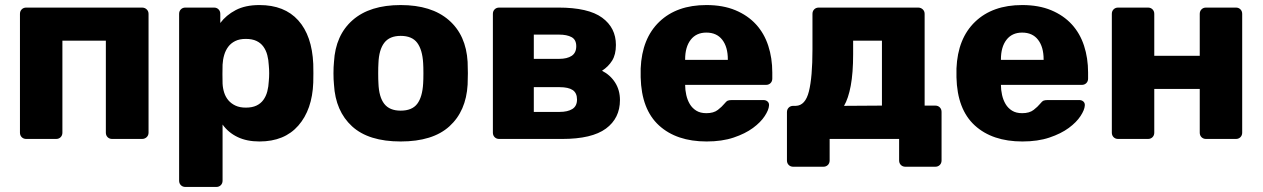

<svg xmlns="http://www.w3.org/2000/svg" viewBox="-20 -550 5000 760"><path d="M84 0Q73 0 66 -7Q59 -14 59 -25V-495Q59 -506 66 -513Q73 -520 84 -520H542Q553 -520 560.5 -513Q568 -506 568 -495V-25Q568 -14 560.5 -7Q553 0 542 0H424Q413 0 406 -7Q399 -14 399 -25V-389H227V-25Q227 -14 220 -7Q213 0 202 0Z M714 190Q703 190 696 183Q689 176 689 165V-495Q689 -506 696 -513Q703 -520 714 -520H827Q838 -520 845 -513Q852 -506 852 -495V-459Q875 -490 913 -510Q951 -530 1007 -530Q1106 -530 1160.5 -469.5Q1215 -409 1220 -297Q1221 -260 1220 -223Q1216 -116 1161 -53Q1106 10 1007 10Q957 10 920.5 -7.5Q884 -25 861 -57V165Q861 176 854 183Q847 190 836 190ZM953 -124Q978 -124 995 -132Q1012 -140 1022.5 -154.5Q1033 -169 1038 -188Q1043 -207 1044 -229Q1047 -260 1044 -291Q1043 -313 1038 -332Q1033 -351 1022.5 -365.5Q1012 -380 995 -388Q978 -396 953 -396Q928 -396 911 -387.5Q894 -379 883.5 -365Q873 -351 867.5 -332.5Q862 -314 861 -294Q860 -257 861 -219Q862 -200 867.5 -183Q873 -166 884 -153Q895 -140 912 -132Q929 -124 953 -124Z M1566 10Q1439 10 1373.5 -50Q1308 -110 1302 -215Q1300 -235 1300 -260Q1300 -285 1302 -305Q1308 -411 1376 -470.5Q1444 -530 1566 -530Q1688 -530 1756.5 -470.5Q1825 -411 1831 -305Q1832 -285 1832 -260Q1832 -235 1831 -215Q1825 -110 1759 -50Q1693 10 1566 10ZM1566 -112Q1611 -112 1631.5 -139Q1652 -166 1655 -220Q1656 -235 1656 -260Q1656 -285 1655 -300Q1652 -353 1631.5 -380.5Q1611 -408 1566 -408Q1522 -408 1501 -380.5Q1480 -353 1478 -300Q1477 -285 1477 -260Q1477 -235 1478 -220Q1480 -166 1501 -139Q1522 -112 1566 -112Z M1956 0Q1945 0 1938 -7Q1931 -14 1931 -25V-495Q1931 -506 1938 -513Q1945 -520 1956 -520H2190Q2309 -520 2363.5 -480Q2418 -440 2418 -372Q2418 -334 2403 -310Q2388 -286 2363 -270Q2396 -253 2415 -223Q2434 -193 2434 -154Q2434 -82 2378.5 -41Q2323 0 2205 0ZM2093 -317H2193Q2225 -317 2243 -329Q2261 -341 2261 -367Q2261 -393 2242.5 -403Q2224 -413 2193 -413H2093ZM2093 -107H2195Q2227 -107 2245.5 -118.5Q2264 -130 2264 -156Q2264 -182 2247 -193.5Q2230 -205 2195 -205H2093Z M2777 10Q2658 10 2588.5 -53.5Q2519 -117 2516 -244V-279Q2521 -398 2590 -464Q2659 -530 2776 -530Q2842 -530 2891 -509.5Q2940 -489 2972.5 -453.5Q3005 -418 3021 -369Q3037 -320 3037 -263V-239Q3037 -228 3030 -221Q3023 -214 3012 -214H2692Q2692 -194 2696.5 -174Q2701 -154 2710.5 -138Q2720 -122 2736 -112Q2752 -102 2776 -102Q2805 -102 2821.5 -115Q2838 -128 2846 -138Q2855 -149 2860.5 -151.5Q2866 -154 2878 -154H3002Q3012 -154 3018.5 -148Q3025 -142 3024 -132Q3023 -115 3007 -90.5Q2991 -66 2960.5 -43.5Q2930 -21 2884 -5.5Q2838 10 2777 10ZM2692 -313H2861V-315Q2861 -364 2839 -392.5Q2817 -421 2776 -421Q2736 -421 2714 -392.5Q2692 -364 2692 -315Z M3120 110Q3109 110 3102 103Q3095 96 3095 85V-106Q3095 -117 3102 -124Q3109 -131 3120 -131H3130Q3168 -132 3182 -188.5Q3196 -245 3196 -354V-495Q3196 -506 3203 -513Q3210 -520 3221 -520H3614Q3625 -520 3632.5 -513Q3640 -506 3640 -495V-132H3682Q3693 -132 3700 -125Q3707 -118 3707 -107V85Q3707 96 3700 103Q3693 110 3682 110H3564Q3553 110 3546 103Q3539 96 3539 85V0H3264V85Q3264 96 3257 103Q3250 110 3239 110ZM3471 -132V-389H3357V-336Q3357 -261 3347.5 -210.5Q3338 -160 3321 -131Z M4027 10Q3908 10 3838.5 -53.5Q3769 -117 3766 -244V-279Q3771 -398 3840 -464Q3909 -530 4026 -530Q4092 -530 4141 -509.5Q4190 -489 4222.5 -453.5Q4255 -418 4271 -369Q4287 -320 4287 -263V-239Q4287 -228 4280 -221Q4273 -214 4262 -214H3942Q3942 -194 3946.5 -174Q3951 -154 3960.5 -138Q3970 -122 3986 -112Q4002 -102 4026 -102Q4055 -102 4071.5 -115Q4088 -128 4096 -138Q4105 -149 4110.5 -151.5Q4116 -154 4128 -154H4252Q4262 -154 4268.5 -148Q4275 -142 4274 -132Q4273 -115 4257 -90.5Q4241 -66 4210.5 -43.5Q4180 -21 4134 -5.5Q4088 10 4027 10ZM3942 -313H4111V-315Q4111 -364 4089 -392.5Q4067 -421 4026 -421Q3986 -421 3964 -392.5Q3942 -364 3942 -315Z M4406 0Q4395 0 4388 -7Q4381 -14 4381 -25V-495Q4381 -506 4388 -513Q4395 -520 4406 -520H4524Q4535 -520 4542 -513Q4549 -506 4549 -495V-329H4729V-495Q4729 -506 4736 -513Q4743 -520 4754 -520H4872Q4883 -520 4890 -513Q4897 -506 4897 -495V-25Q4897 -14 4890 -7Q4883 0 4872 0H4754Q4743 0 4736 -7Q4729 -14 4729 -25V-198H4549V-25Q4549 -14 4542 -7Q4535 0 4524 0Z"/></svg>

Font: Fz Rubik
Style: Bold
Weight: 700
Designer: Hubert and Fischer
Foundry: Hubert and Fischer
Version: Vit hóa bi FontZin.com